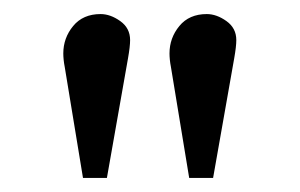

<svg xmlns="http://www.w3.org/2000/svg" viewBox="-20 -802 426 273"><path d="M98 -549 72 -707Q71 -712 70.5 -717Q70 -722 70 -726Q70 -748 84 -765Q98 -782 123 -782Q137 -782 151 -772Q165 -762 165 -745Q165 -736 162 -719L132 -549ZM249 -549 223 -707Q222 -712 221.5 -717Q221 -722 221 -726Q221 -748 235 -765Q249 -782 274 -782Q288 -782 302 -772Q316 -762 316 -745Q316 -736 313 -719L283 -549Z"/></svg>

Font: Literata 12pt
Style: Regular
Weight: 400
Designer: Latin by Veronika Burian and Jose Scaglione. Greek by Irene Vlachou. Cyrillic by Vera Evstafieva.
Foundry: TypeTogether
Version: Version 3.002